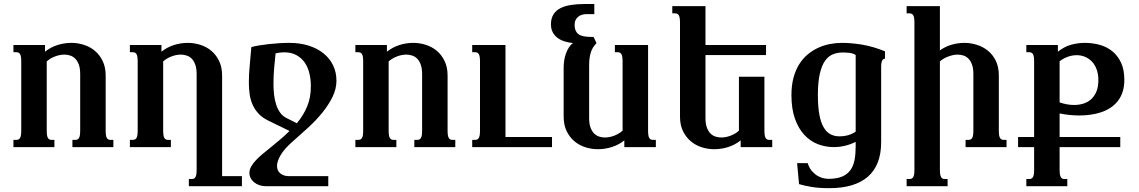

<svg xmlns="http://www.w3.org/2000/svg" viewBox="-20 -747 5785 975"><path d="M217.3 -85Q217.3 -69.8 218.8 -60.5Q220.2 -51.3 223.6 -45.9Q227.1 -40.5 231.7 -38.6Q236.3 -36.6 243.2 -36.6H256.3V0H48.3V-36.6H62Q68.4 -36.6 73.2 -38.6Q78.1 -40.5 81.5 -45.9Q85 -51.3 86.4 -60.5Q87.9 -69.8 87.9 -85V-433.6Q87.9 -448.7 86.4 -458Q85 -467.3 81.5 -472.7Q78.1 -478 73.2 -480Q68.4 -481.9 62 -481.9H48.3V-518.6H208.5V-484.4Q236.3 -506.8 271.2 -518.1Q306.2 -529.3 342.8 -529.3Q375.5 -529.3 407 -519Q438.5 -508.8 462.6 -488.3Q486.8 -467.8 501.7 -436.5Q516.6 -405.3 516.6 -363.8V-85Q516.6 -69.8 518.1 -60.5Q519.5 -51.3 522.9 -45.9Q526.4 -40.5 531 -38.6Q535.6 -36.6 542.5 -36.6H555.7V0H347.7V-36.6H361.3Q367.7 -36.6 372.6 -38.6Q377.4 -40.5 380.9 -45.9Q384.3 -51.3 385.7 -60.5Q387.2 -69.8 387.2 -85V-371.1Q387.2 -399.4 380.4 -418.5Q373.5 -437.5 362.5 -448.7Q351.6 -460 336.9 -464.8Q322.3 -469.7 307.1 -469.7Q283.7 -469.7 259 -460.2Q234.4 -450.7 217.3 -435.1Z M808.6 -85Q808.6 -69.8 810.1 -60.5Q811.5 -51.3 814.9 -45.9Q818.4 -40.5 823 -38.6Q827.6 -36.6 834.5 -36.6H847.7V0H639.6V-36.6H653.3Q659.7 -36.6 664.6 -38.6Q669.4 -40.5 672.9 -45.9Q676.3 -51.3 677.7 -60.5Q679.2 -69.8 679.2 -85V-433.6Q679.2 -448.7 677.7 -458Q676.3 -467.3 672.9 -472.7Q669.4 -478 664.6 -480Q659.7 -481.9 653.3 -481.9H639.6V-518.6H799.8V-484.4Q827.6 -506.8 862.5 -518.1Q897.5 -529.3 934.1 -529.3Q966.8 -529.3 998.3 -519Q1029.8 -508.8 1054 -488.3Q1078.1 -467.8 1093 -436.5Q1107.9 -405.3 1107.9 -363.8V147.5H1208.5V198.7H939V162.1H952.6Q959 162.1 963.9 160.2Q968.8 158.2 972.2 152.8Q975.6 147.5 977.1 138.2Q978.5 128.9 978.5 113.8V-371.1Q978.5 -399.4 971.7 -418.5Q964.8 -437.5 953.9 -448.7Q942.9 -460 928.2 -464.8Q913.6 -469.7 898.4 -469.7Q875 -469.7 850.3 -460.2Q825.7 -450.7 808.6 -435.1Z M1256.3 -507.8Q1271.5 -512.2 1294.4 -516.1Q1317.4 -520 1343.5 -522.9Q1369.6 -525.9 1397 -527.6Q1424.3 -529.3 1448.7 -529.3Q1502.9 -529.3 1547.1 -515.4Q1591.3 -501.5 1622.8 -476.1Q1654.3 -450.7 1671.4 -415.5Q1688.5 -380.4 1688.5 -337.4Q1688.5 -295.4 1668.5 -254.6Q1648.4 -213.9 1616.9 -175Q1585.4 -136.2 1545.9 -99.9Q1506.3 -63.5 1467.8 -29.8Q1423.8 8.3 1405.3 40.3Q1386.7 72.3 1386.7 95.2Q1386.7 120.1 1403.8 133.8Q1420.9 147.5 1446.3 147.5H1647V198.7H1331.1Q1313.5 198.7 1298.1 193.6Q1282.7 188.5 1271.2 179.4Q1259.8 170.4 1253.2 158Q1246.6 145.5 1246.6 130.9Q1246.6 114.7 1255.4 98.9Q1264.2 83 1279.3 66.9Q1294.4 50.8 1314.5 34.2Q1334.5 17.6 1357.2 -0.7Q1379.9 -19 1403.8 -39.3Q1427.7 -59.6 1450.2 -82L1343.8 -133.8Q1313.5 -148.4 1293.9 -168.9Q1274.4 -189.5 1263.2 -214.4Q1252 -239.3 1247.8 -268.3Q1243.7 -297.4 1243.7 -329.1Q1243.7 -371.1 1248.3 -416.3Q1252.9 -461.4 1256.3 -507.8ZM1422.9 -481.4Q1402.3 -481.4 1379.4 -476.1Q1376 -442.4 1372.3 -402.6Q1368.7 -362.8 1368.7 -323.2Q1368.7 -293.5 1371.8 -265.9Q1375 -238.3 1382.6 -215.3Q1390.1 -192.4 1402.8 -174.8Q1415.5 -157.2 1435.1 -147.5L1487.3 -121.1Q1521 -161.1 1539.8 -206.5Q1558.6 -252 1558.6 -309.1Q1558.6 -342.8 1551.3 -374Q1543.9 -405.3 1527.6 -429Q1511.2 -452.6 1485.4 -467Q1459.5 -481.4 1422.9 -481.4Z M1953.6 -85Q1953.6 -69.8 1955.1 -60.5Q1956.5 -51.3 1960 -45.9Q1963.4 -40.5 1968 -38.6Q1972.7 -36.6 1979.5 -36.6H1992.7V0H1784.7V-36.6H1798.3Q1804.7 -36.6 1809.6 -38.6Q1814.5 -40.5 1817.9 -45.9Q1821.3 -51.3 1822.8 -60.5Q1824.2 -69.8 1824.2 -85V-433.6Q1824.2 -448.7 1822.8 -458Q1821.3 -467.3 1817.9 -472.7Q1814.5 -478 1809.6 -480Q1804.7 -481.9 1798.3 -481.9H1784.7V-518.6H1944.8V-484.4Q1972.7 -506.8 2007.6 -518.1Q2042.5 -529.3 2079.1 -529.3Q2111.8 -529.3 2143.3 -519Q2174.8 -508.8 2199 -488.3Q2223.1 -467.8 2238 -436.5Q2252.9 -405.3 2252.9 -363.8V-85Q2252.9 -69.8 2254.4 -60.5Q2255.9 -51.3 2259.3 -45.9Q2262.7 -40.5 2267.3 -38.6Q2272 -36.6 2278.8 -36.6H2292V0H2084V-36.6H2097.7Q2104 -36.6 2108.9 -38.6Q2113.8 -40.5 2117.2 -45.9Q2120.6 -51.3 2122.1 -60.5Q2123.5 -69.8 2123.5 -85V-371.1Q2123.5 -399.4 2116.7 -418.5Q2109.9 -437.5 2098.9 -448.7Q2087.9 -460 2073.2 -464.8Q2058.6 -469.7 2043.5 -469.7Q2020 -469.7 1995.4 -460.2Q1970.7 -450.7 1953.6 -435.1Z M2783.2 0H2377.9V-36.6H2391.6Q2397.9 -36.6 2402.8 -38.6Q2407.7 -40.5 2411.1 -45.9Q2414.6 -51.3 2416 -60.5Q2417.5 -69.8 2417.5 -85V-433.6Q2417.5 -448.7 2416 -458Q2414.6 -467.3 2411.1 -472.7Q2407.7 -478 2402.8 -480Q2397.9 -481.9 2391.6 -481.9H2377.9V-518.6H2546.9V-51.3H2783.2Z M2889.2 -528.3Q2865.7 -530.8 2845.5 -537.4Q2825.2 -543.9 2810.3 -555.4Q2795.4 -566.9 2786.6 -583.7Q2777.8 -600.6 2777.8 -623.5Q2777.8 -653.3 2790.3 -673.3Q2802.7 -693.4 2825.2 -705.1Q2847.7 -716.8 2879.2 -721.7Q2910.6 -726.6 2948.2 -726.6H2998V-675.3H2959Q2946.8 -675.3 2935.8 -672.1Q2924.8 -668.9 2916.3 -662.1Q2907.7 -655.3 2902.8 -645Q2897.9 -634.8 2897.9 -620.1Q2897.9 -589.4 2916.3 -574.5Q2934.6 -559.6 2980.5 -559.6H2994.1L3009.3 -528.3Q2987.3 -505.9 2979.5 -478.3Q2971.7 -450.7 2971.7 -417V-147.5Q2971.7 -119.1 2978.5 -100.1Q2985.4 -81.1 2996.3 -69.8Q3007.3 -58.6 3021.7 -53.7Q3036.1 -48.8 3051.8 -48.8Q3075.2 -48.8 3099.9 -58.3Q3124.5 -67.9 3141.6 -83.5V-433.6Q3141.6 -448.7 3140.1 -458Q3138.7 -467.3 3135.3 -472.7Q3131.8 -478 3127 -480Q3122.1 -481.9 3115.7 -481.9H3102.5V-518.6H3271V-85Q3271 -69.8 3272.5 -60.5Q3273.9 -51.3 3277.3 -45.9Q3280.8 -40.5 3285.4 -38.6Q3290 -36.6 3296.9 -36.6H3310.5V0H3150.4V-34.2Q3122.6 -11.7 3087.6 -0.5Q3052.7 10.7 3016.1 10.7Q2982.9 10.7 2951.7 0.5Q2920.4 -9.8 2896.2 -30.3Q2872.1 -50.8 2857.2 -81.8Q2842.3 -112.8 2842.3 -154.8V-404.3Q2842.3 -421.4 2845 -439.5Q2847.7 -457.5 2853.5 -474.1Q2859.4 -490.7 2868.2 -504.9Q2877 -519 2889.2 -528.3Z M3870.1 -467.3H3562.5V-147.5Q3562.5 -119.1 3569.3 -100.1Q3576.2 -81.1 3587.2 -69.8Q3598.1 -58.6 3612.5 -53.7Q3627 -48.8 3642.6 -48.8Q3666 -48.8 3690.7 -58.3Q3715.3 -67.9 3732.4 -83.5V-357.4H3861.8V-85Q3861.8 -69.8 3863.3 -60.5Q3864.7 -51.3 3868.2 -45.9Q3871.6 -40.5 3876.2 -38.6Q3880.9 -36.6 3887.7 -36.6H3901.4V0H3741.2V-34.2Q3713.4 -11.7 3678.5 -0.5Q3643.6 10.7 3606.9 10.7Q3573.7 10.7 3542.5 0.5Q3511.2 -9.8 3487.1 -30.3Q3462.9 -50.8 3448 -81.8Q3433.1 -112.8 3433.1 -154.8V-630.9Q3433.1 -646 3431.6 -655.3Q3430.2 -664.6 3426.8 -669.9Q3423.3 -675.3 3418.5 -677.2Q3413.6 -679.2 3407.2 -679.2H3394V-715.8H3562.5V-518.6H3870.1Z M4259.3 -480.5Q4232.9 -480.5 4210 -471.4Q4187 -462.4 4169.9 -438.5Q4152.8 -414.6 4143.1 -372.3Q4133.3 -330.1 4133.3 -264.2Q4133.3 -204.6 4140.9 -164.6Q4148.4 -124.5 4162.8 -100.1Q4177.2 -75.7 4197.3 -65.2Q4217.3 -54.7 4242.2 -54.7Q4291.5 -54.7 4325.2 -78.6V-467.8Q4309.6 -477.1 4291.7 -478.8Q4273.9 -480.5 4259.3 -480.5ZM4187 161.1Q4229.5 161.1 4256.3 149.7Q4283.2 138.2 4298.6 116.7Q4314 95.2 4319.6 64.9Q4325.2 34.7 4325.2 -3.4V-26.4Q4299.3 -13.7 4271.2 -6.8Q4243.2 0 4213.9 0Q4172.9 0 4134 -14.6Q4095.2 -29.3 4065.2 -61.3Q4035.2 -93.3 4017.1 -143.3Q3999 -193.4 3999 -264.2Q3999 -313.5 4009.5 -352.3Q4020 -391.1 4038.3 -420.4Q4056.6 -449.7 4081.5 -470.5Q4106.4 -491.2 4135 -504.4Q4163.6 -517.6 4194.6 -523.4Q4225.6 -529.3 4256.3 -529.3Q4304.2 -529.3 4359.4 -520Q4414.6 -510.7 4474.1 -486.3V-449.7Q4470.2 -448.7 4466.8 -447Q4463.4 -445.3 4460.7 -440.9Q4458 -436.5 4456.3 -428.7Q4454.6 -420.9 4454.6 -407.7V-25.4Q4454.6 34.2 4437.3 78.1Q4419.9 122.1 4386.5 150.9Q4353 179.7 4304.2 194.1Q4255.4 208.5 4191.9 208.5Q4165 208.5 4143.3 207Q4121.6 205.6 4103.3 202.6Q4085 199.7 4068.8 196Q4052.7 192.4 4037.6 188L4027.8 81.5H4081.5Q4090.3 108.4 4105 124Q4119.6 139.6 4135 147.9Q4150.4 156.2 4164.6 158.7Q4178.7 161.1 4187 161.1Z M4623.5 -630.9Q4623.5 -646 4622.1 -655.3Q4620.6 -664.6 4617.2 -669.9Q4613.8 -675.3 4608.9 -677.2Q4604 -679.2 4597.7 -679.2H4584V-715.8H4752.9V-491.2Q4782.2 -511.7 4814.2 -520.5Q4846.2 -529.3 4877.4 -529.3Q4909.2 -529.3 4940.4 -519.5Q4971.7 -509.8 4996.6 -489.7Q5021.5 -469.7 5036.9 -438.2Q5052.2 -406.7 5052.2 -363.8V-85Q5052.2 -69.8 5053.7 -60.5Q5055.2 -51.3 5058.6 -45.9Q5062 -40.5 5066.7 -38.6Q5071.3 -36.6 5078.1 -36.6H5091.3V0H4883.3V-36.6H4897Q4903.3 -36.6 4908.2 -38.6Q4913.1 -40.5 4916.5 -45.9Q4919.9 -51.3 4921.4 -60.5Q4922.9 -69.8 4922.9 -85V-371.1Q4922.9 -399.9 4916 -418.9Q4909.2 -438 4897.9 -449.2Q4886.7 -460.4 4872.3 -465.1Q4857.9 -469.7 4842.8 -469.7Q4830.6 -469.7 4817.9 -466.8Q4805.2 -463.9 4793.2 -459.2Q4781.2 -454.6 4770.8 -448.2Q4760.3 -441.9 4752.9 -435.1V113.8Q4752.9 128.9 4754.4 138.2Q4755.9 147.5 4759.3 152.8Q4762.7 158.2 4767.3 160.2Q4772 162.1 4778.8 162.1H4792V198.7H4584V162.1H4597.7Q4604 162.1 4608.9 160.2Q4613.8 158.2 4617.2 152.8Q4620.6 147.5 4622.1 138.2Q4623.5 128.9 4623.5 113.8Z M5231.4 0H5149.9V-51.3H5231.4V-433.6Q5231.4 -448.7 5230 -458Q5228.5 -467.3 5225.1 -472.7Q5221.7 -478 5216.8 -480Q5211.9 -481.9 5205.6 -481.9H5191.9V-518.6H5352.1V-484.4Q5384.3 -510.3 5418.9 -519.8Q5453.6 -529.3 5488.8 -529.3Q5528.3 -529.3 5564.5 -519.3Q5600.6 -509.3 5628.4 -486.8Q5656.2 -464.4 5672.9 -428.7Q5689.5 -393.1 5689.5 -341.3Q5689.5 -307.1 5680.7 -280.3Q5671.9 -253.4 5656 -233.4Q5640.1 -213.4 5618.7 -199.5Q5597.2 -185.5 5571.8 -177Q5546.4 -168.5 5518.3 -164.6Q5490.2 -160.6 5461.4 -160.6Q5435.5 -160.6 5410.2 -163.3Q5384.8 -166 5360.8 -170.9V-51.3H5668.9V0H5360.8V113.8Q5360.8 128.9 5362.3 138.2Q5363.8 147.5 5367.2 152.8Q5370.6 158.2 5375.2 160.2Q5379.9 162.1 5386.7 162.1H5399.9V198.7H5191.9V162.1H5205.6Q5211.9 162.1 5216.8 160.2Q5221.7 158.2 5225.1 152.8Q5228.5 147.5 5230 138.2Q5231.4 128.9 5231.4 113.8ZM5360.8 -436V-227.1Q5378.9 -220.7 5397.5 -217.3Q5416 -213.9 5434.6 -213.9Q5458.5 -213.9 5480.7 -220.5Q5502.9 -227.1 5520 -242.2Q5537.1 -257.3 5547.4 -281.2Q5557.6 -305.2 5557.6 -340.3Q5557.6 -371.1 5548.8 -394.8Q5540 -418.5 5524.9 -434.3Q5509.8 -450.2 5489.7 -458.5Q5469.7 -466.8 5447.3 -466.8Q5425.8 -466.8 5403.8 -459.2Q5381.8 -451.7 5360.8 -436Z"/></svg>

Font: Arian AMU Serif
Style: Bold
Weight: 700
Designer: Ruben Hakobyan (Tarumian)
Foundry: Ruben Hakobyan (Tarumian)
Version: Version 1.002